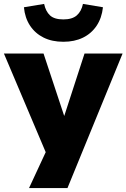

<svg xmlns="http://www.w3.org/2000/svg" viewBox="-28 -779 645 979"><path d="M120 180 225 -46V44L-8 -506H194L299 -189H300L403 -506H597L316 180ZM295 -566Q237 -566 194 -587.5Q151 -609 125 -648.5Q99 -688 94 -742L197 -759Q205 -721 227 -700.5Q249 -680 295 -680Q340 -680 363.5 -700.5Q387 -721 395 -759L497 -742Q491 -687 464.5 -647.5Q438 -608 395 -587Q352 -566 295 -566Z"/></svg>

Font: Nunito Sans 7pt Black
Style: Regular
Weight: 900
Designer: Vernon Adams
Foundry: Vernon Adams
Version: Version 3.101;gftools[0.9.27]